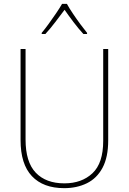

<svg xmlns="http://www.w3.org/2000/svg" viewBox="-20 -1020 669 999"><path d="M543 -290Q543 -202 513.5 -147Q484 -92 432 -66.5Q380 -41 314 -41Q205 -41 146 -103.5Q87 -166 87 -291V-765H113V-294Q113 -177 166 -121.5Q219 -66 315 -66Q405 -66 461 -118.5Q517 -171 517 -287V-765H543ZM328 -1000Q340 -978 359.5 -949Q379 -920 399 -893Q419 -866 433 -849V-843H414Q389 -870 362.5 -905Q336 -940 316 -969Q295 -941 268 -905.5Q241 -870 216 -843H197V-849Q213 -868 233 -895.5Q253 -923 272 -951Q291 -979 303 -1000Z"/></svg>

Font: Noto Sans Tamil UI SemiCondensed Thin
Style: Regular
Weight: 100
Width: 4
Designer: Jelle Bosma - Monotype Design Team
Foundry: Monotype Imaging Inc.
Version: Version 2.004; ttfautohint (v1.8.4.7-5d5b)